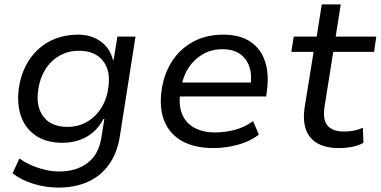

<svg xmlns="http://www.w3.org/2000/svg" viewBox="-20 -662 1725 870"><path d="M245 188Q186 188 130 170.5Q74 153 37 123L68 56Q93 74 123 87Q153 100 185 107.5Q217 115 248 115Q326 115 376.5 76.5Q427 38 439 -37L453 -123H449Q430 -87 401.5 -62.5Q373 -38 337.5 -26.5Q302 -15 262 -15Q192 -15 144.5 -46Q97 -77 76.5 -132Q56 -187 65 -260Q73 -316 95 -360.5Q117 -405 152.5 -438Q188 -471 234 -488Q280 -505 334 -505Q394 -505 436.5 -474Q479 -443 492 -390L495 -391L512 -496H594L523 -44Q511 32 473.5 84Q436 136 378 162Q320 188 245 188ZM285 -87Q335 -87 374.5 -110Q414 -133 439.5 -174Q465 -215 471 -267Q482 -342 446 -387Q410 -432 338 -432Q288 -432 248.5 -409Q209 -386 184.5 -346Q160 -306 153 -254Q142 -178 177.5 -132.5Q213 -87 285 -87Z M949 9Q863 9 806.5 -22Q750 -53 725.5 -111.5Q701 -170 712 -251Q722 -325 758 -382Q794 -439 853.5 -472Q913 -505 992 -505Q1068 -505 1115.5 -472.5Q1163 -440 1181.5 -382Q1200 -324 1189 -247L1186 -225H775L785 -288H1137L1114 -266Q1123 -320 1110.5 -358Q1098 -396 1067.5 -417.5Q1037 -439 988 -439Q939 -439 899.5 -416.5Q860 -394 835 -356Q810 -318 802 -270L798 -250Q788 -190 804 -148Q820 -106 859 -84Q898 -62 955 -62Q997 -62 1041.5 -73Q1086 -84 1127 -113L1153 -52Q1111 -20 1055.5 -5.5Q1000 9 949 9Z M1516 9Q1456 9 1418 -13Q1380 -35 1366 -75.5Q1352 -116 1360 -173L1401 -427H1300L1311 -496H1415L1438 -642H1524L1501 -496H1685L1675 -427H1490L1451 -181Q1441 -120 1464 -93Q1487 -66 1539 -66Q1562 -66 1583 -70Q1604 -74 1624 -83L1627 -15Q1604 -2 1574.5 3.5Q1545 9 1516 9Z"/></svg>

Font: Nunito Sans 7pt
Style: Italic
Weight: 400
Italic angle: -9°
Designer: Vernon Adams
Foundry: Vernon Adams
Version: Version 3.101;gftools[0.9.27]